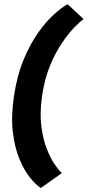

<svg xmlns="http://www.w3.org/2000/svg" viewBox="-20 -790 419 918"><path d="M181.3 -332Q169.3 -249 177.8 -185Q186.3 -121 205 -75Q223.7 -29 243.7 -1Q263.7 27 275.3 38L175.3 108.7Q152.3 94.7 124.3 60.3Q96.3 26 73.3 -28.7Q50.3 -83.3 41.3 -159.2Q32.3 -235 47 -332Q61.7 -429 92.7 -504.2Q123.7 -579.3 162.3 -633.7Q201 -688 238.7 -721.8Q276.3 -755.7 303.3 -769.7L379.3 -699Q365 -689 337 -660.5Q309 -632 277.7 -586.5Q246.3 -541 219.8 -477.5Q193.3 -414 181.3 -332Z"/></svg>

Font: Epunda Slab Light
Style: Italic
Weight: 300
Italic angle: -12°
Designer: Simon Atzbach
Foundry: typofactur
Version: Version 1.102